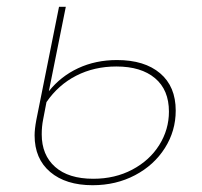

<svg xmlns="http://www.w3.org/2000/svg" viewBox="-20 -537 596 566"><path d="M82 -138Q82 -156 87 -183L154 -517H174L124 -268Q159 -312 210.5 -336Q262 -360 325 -360Q406 -360 452 -321Q498 -282 498 -211Q498 -151 466 -100.5Q434 -50 378 -20.5Q322 9 253 9Q174 9 128 -30Q82 -69 82 -138ZM478 -208Q478 -272 437 -306.5Q396 -341 323 -341Q258 -341 205 -314Q152 -287 117 -236L107 -184Q103 -164 103 -141Q103 -80 142.5 -45Q182 -10 255 -10Q319 -10 370 -37Q421 -64 449.5 -109.5Q478 -155 478 -208Z"/></svg>

Font: Montserrat Alternates Thin
Style: Italic
Weight: 250
Italic angle: -11.3°
Designer: Julieta Ulanovsky
Foundry: Julieta Ulanovsky
Version: Version 7.200